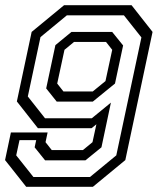

<svg xmlns="http://www.w3.org/2000/svg" viewBox="-32 -720 608 740"><path d="M475 -700 556 -597 451 -103 326 0H69L-12.5 -103L10 -209.5H151.5L143.5 -172L167.5 -141.5H287.5L324.5 -172L339.5 -241L321 -226H114L33 -329L90 -597L215 -700ZM400.5 -596.8 442.5 -544.8 411.2 -398 325.8 -328.5H186.5L146 -379.2L181.5 -546L243.2 -596.8ZM376.5 -558.5H253.5L216.5 -528L188.5 -398L212.5 -367.5H325.5L374.5 -407.5L400.5 -528ZM445.5 -661H225.8L124 -577L75.2 -348.2L141.5 -264.2H321.8L395.5 -324.5L359 -152.2L297.2 -102H141.8L101.5 -152.2L107.5 -180H43.2L30.5 -121.2L96.8 -37.8H314.8L416.2 -121.2L513 -575.8Z"/></svg>

Font: Tourney Thin
Style: Italic
Weight: 100
Italic angle: -12°
Designer: Tyler Finck
Foundry: Etcetera Type Co
Version: Version 1.015